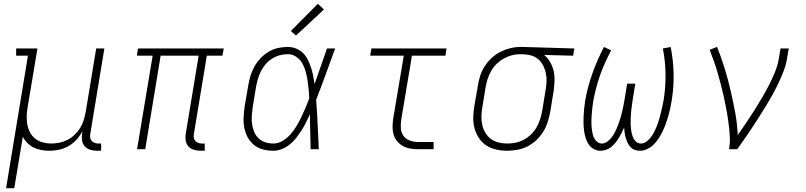

<svg xmlns="http://www.w3.org/2000/svg" viewBox="-20 -785 4240 1010"><path d="M12 205 127 -492H65V-530H177L125 -219Q121 -196 120.5 -173Q120 -150 124 -128.5Q128 -107 138.5 -87.5Q149 -68 166 -55Q183 -42 204.5 -36Q226 -30 249 -30Q271 -30 293 -34.5Q315 -39 335.5 -49.5Q356 -60 373 -76.5Q390 -93 402 -112.5Q414 -132 420.5 -153.5Q427 -175 431 -197L486 -530H529L455 -81Q453 -71 454.5 -61Q456 -51 462 -44Q468 -37 477.5 -33.5Q487 -30 497 -30H512V8H491Q473 8 455.5 3Q438 -2 426.5 -14.5Q415 -27 412 -45Q409 -63 412 -81L414 -95Q401 -71 382.5 -50.5Q364 -30 340.5 -16.5Q317 -3 291 2.5Q265 8 240 8Q218 8 196.5 4Q175 0 157 -9Q139 -18 124.5 -32.5Q110 -47 100 -65L55 205Z M1036 8Q1018 8 1000.5 3Q983 -2 971.5 -14.5Q960 -27 957 -45Q954 -63 957 -81L1025 -492H825L744 0H701L783 -492H700L706 -530H1157L1150 -492H1068L1000 -81Q998 -71 999.5 -61Q1001 -51 1007 -44Q1013 -37 1022.5 -33.5Q1032 -30 1042 -30H1057V8Z M1418 8Q1390 8 1363 1Q1336 -6 1315.5 -23Q1295 -40 1282.5 -63.5Q1270 -87 1265 -114Q1260 -141 1261.5 -169Q1263 -197 1267 -226L1286 -336Q1290 -361 1297.5 -386Q1305 -411 1318.5 -435Q1332 -459 1351 -479Q1370 -499 1393.5 -513Q1417 -527 1442.5 -532.5Q1468 -538 1494 -538Q1517 -538 1538 -529.5Q1559 -521 1574 -506Q1589 -491 1599 -471Q1609 -451 1616 -430Q1623 -409 1627 -387Q1631 -365 1635 -343Q1651 -390 1667.5 -436.5Q1684 -483 1700 -530H1743Q1718 -463 1694 -395.5Q1670 -328 1643 -261Q1648 -196 1651 -130.5Q1654 -65 1657 0H1614Q1613 -46 1612 -92Q1611 -138 1610 -184Q1600 -162 1589.5 -140.5Q1579 -119 1566 -99Q1553 -79 1538 -59.5Q1523 -40 1504 -25Q1485 -10 1463 -1Q1441 8 1418 8ZM1418 -30Q1444 -30 1467.5 -44.5Q1491 -59 1509 -79.5Q1527 -100 1540.5 -123Q1554 -146 1565.5 -170Q1577 -194 1587.5 -218.5Q1598 -243 1607 -268Q1606 -292 1603.5 -316Q1601 -340 1597.5 -363.5Q1594 -387 1587.5 -410Q1581 -433 1569.5 -453Q1558 -473 1538 -486.5Q1518 -500 1494 -500Q1473 -500 1452 -494.5Q1431 -489 1412 -477Q1393 -465 1378 -448Q1363 -431 1353 -411Q1343 -391 1337 -370.5Q1331 -350 1327 -329L1309 -219Q1306 -197 1304.5 -175Q1303 -153 1306 -132Q1309 -111 1317 -91.5Q1325 -72 1340 -57.5Q1355 -43 1375.5 -36.5Q1396 -30 1418 -30ZM1537 -598 1510 -622 1652 -765 1684 -735Z M2180 0Q2159 0 2138.5 -3.5Q2118 -7 2100.5 -16.5Q2083 -26 2070 -41Q2057 -56 2051 -75.5Q2045 -95 2045 -116Q2045 -137 2048 -158L2104 -492H1927L1934 -530H2329L2323 -492H2147L2090 -152Q2087 -129 2089 -107Q2091 -85 2104 -68.5Q2117 -52 2137.5 -45Q2158 -38 2180 -38H2261V0Z M2648 8Q2618 8 2589.5 1.5Q2561 -5 2538 -20Q2515 -35 2499.5 -58.5Q2484 -82 2476.5 -109.5Q2469 -137 2469.5 -166.5Q2470 -196 2475 -226L2494 -336Q2498 -362 2506.5 -388Q2515 -414 2530.5 -437.5Q2546 -461 2567 -480.5Q2588 -500 2613 -512.5Q2638 -525 2664.5 -531.5Q2691 -538 2718 -538Q2722 -538 2725.5 -538Q2729 -538 2733 -538L3001 -530L2995 -492L2842 -496Q2861 -481 2874 -458.5Q2887 -436 2892.5 -411Q2898 -386 2897 -358.5Q2896 -331 2892 -304L2874 -194Q2869 -168 2860.5 -141.5Q2852 -115 2837 -91Q2822 -67 2800.5 -47Q2779 -27 2754 -14.5Q2729 -2 2701.5 3Q2674 8 2648 8ZM2648 -30Q2670 -30 2692.5 -34.5Q2715 -39 2735.5 -50Q2756 -61 2773.5 -78Q2791 -95 2802.5 -115Q2814 -135 2821 -157Q2828 -179 2832 -201L2850 -311Q2854 -333 2855 -355Q2856 -377 2852 -397.5Q2848 -418 2839 -437Q2830 -456 2815.5 -470Q2801 -484 2781 -491Q2761 -498 2739 -499L2726 -500Q2724 -500 2721 -500Q2718 -500 2715 -500Q2693 -500 2671.5 -494Q2650 -488 2630 -477Q2610 -466 2593 -449.5Q2576 -433 2564.5 -413Q2553 -393 2546 -372Q2539 -351 2535 -329L2517 -219Q2513 -196 2512.5 -172.5Q2512 -149 2517 -127Q2522 -105 2533.5 -86Q2545 -67 2562.5 -54Q2580 -41 2602.5 -35.5Q2625 -30 2648 -30Z M3139 8Q3119 8 3102.5 -1.5Q3086 -11 3076 -26.5Q3066 -42 3060.5 -60Q3055 -78 3052.5 -97Q3050 -116 3049.5 -135.5Q3049 -155 3050 -174.5Q3051 -194 3053 -214Q3055 -234 3058 -254Q3064 -290 3074 -327Q3084 -364 3096.5 -399.5Q3109 -435 3124.5 -470Q3140 -505 3157 -538L3195 -520Q3178 -488 3163 -455Q3148 -422 3136 -387.5Q3124 -353 3115 -318Q3106 -283 3100 -248Q3098 -235 3096.5 -222.5Q3095 -210 3094 -197.5Q3093 -185 3092 -172.5Q3091 -160 3091 -148Q3091 -136 3091.5 -123.5Q3092 -111 3094 -99Q3096 -87 3099 -75.5Q3102 -64 3108 -54Q3114 -44 3124 -37Q3134 -30 3146 -30Q3163 -30 3177.5 -42Q3192 -54 3202.5 -69Q3213 -84 3220 -100Q3227 -116 3233 -132Q3239 -148 3244 -165Q3249 -182 3253 -198.5Q3257 -215 3260 -231.5Q3263 -248 3266 -265L3279 -345H3322L3309 -265Q3307 -252 3305 -238.5Q3303 -225 3301.5 -211.5Q3300 -198 3299 -185Q3298 -172 3297.5 -158.5Q3297 -145 3297.5 -132Q3298 -119 3299.5 -106Q3301 -93 3304 -80.5Q3307 -68 3312.5 -57Q3318 -46 3328 -38Q3338 -30 3352 -30Q3368 -30 3382.5 -41.5Q3397 -53 3407 -67.5Q3417 -82 3424.5 -97.5Q3432 -113 3438 -129Q3444 -145 3448.5 -161Q3453 -177 3457 -193.5Q3461 -210 3464.5 -226Q3468 -242 3471 -259Q3482 -328 3481 -395.5Q3480 -463 3467 -530L3508 -538Q3522 -468 3523.5 -397Q3525 -326 3513 -254Q3510 -234 3505.5 -214Q3501 -194 3495.5 -174.5Q3490 -155 3483 -135.5Q3476 -116 3467 -97Q3458 -78 3446.5 -59.5Q3435 -41 3420 -26Q3405 -11 3385.5 -1.5Q3366 8 3346 8Q3331 8 3318 3Q3305 -2 3296 -12Q3287 -22 3281.5 -34Q3276 -46 3272 -59Q3268 -72 3266 -86Q3264 -100 3263 -114Q3257 -100 3250 -86Q3243 -72 3235 -59Q3227 -46 3217 -33.5Q3207 -21 3195 -11.5Q3183 -2 3168 3Q3153 8 3139 8Z M3815 0Q3821 -34 3819 -68.5Q3817 -103 3812.5 -137Q3808 -171 3802 -204Q3796 -237 3789 -269.5Q3782 -302 3773.5 -334.5Q3765 -367 3756 -398.5Q3747 -430 3736 -461.5Q3725 -493 3713 -523L3752 -538Q3774 -484 3791.5 -427Q3809 -370 3822.5 -312Q3836 -254 3847 -195Q3858 -136 3861 -75Q3883 -106 3905 -138.5Q3927 -171 3947.5 -203.5Q3968 -236 3987.5 -269Q4007 -302 4024.5 -336Q4042 -370 4056.5 -405.5Q4071 -441 4077 -477L4086 -530H4129L4120 -477Q4115 -445 4103 -413.5Q4091 -382 4076.5 -351Q4062 -320 4045.5 -290Q4029 -260 4011 -230.5Q3993 -201 3974.5 -172Q3956 -143 3937 -114Q3918 -85 3898 -56.5Q3878 -28 3858 0Z"/></svg>

Font: Iosevka Curly Slab XLtEx
Style: Italic
Weight: 200
Width: 7
Italic angle: -9°
Monospace: yes
Designer: Belleve Invis
Foundry: Belleve Invis
Version: Version 11.1.0; ttfautohint (v1.8.3)